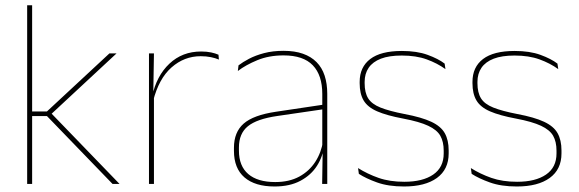

<svg xmlns="http://www.w3.org/2000/svg" viewBox="-20 -684 2152 714"><path d="M398.5 0 154.5 -252.5H93V-269.5H154.5L387 -485.5H413.5L166 -255.5V-267.5L424.5 0ZM81 0V-664.5H99.5V0Z M549.5 -308.5 540 -320.5 545.5 -325Q562 -402 610 -447.2Q658 -492.5 728 -492.5Q749 -492.5 765.2 -489Q781.5 -485.5 792.5 -480.5L794 -462.5Q781 -468 764 -471.5Q747 -475 726.5 -475Q665 -475 617.8 -433.2Q570.5 -391.5 549.5 -308.5ZM534 0V-485.5H552.5L550 -335L552.5 -332.5V0Z M1178 0 1180 -128 1178.5 -131.5V-292V-334.5Q1178.5 -404.5 1143.2 -441.2Q1108 -478 1034.5 -478Q980 -478 937 -460.2Q894 -442.5 864.5 -420L867 -441Q882.5 -453 906.2 -465.5Q930 -478 962.2 -486.5Q994.5 -495 1034.5 -495Q1076 -495 1106.5 -484.2Q1137 -473.5 1157.2 -453Q1177.5 -432.5 1187.2 -402.8Q1197 -373 1197 -335V0ZM1001 9.5Q928.5 9.5 889.2 -24.2Q850 -58 850 -123V-134.5Q850 -192.5 886 -224.2Q922 -256 1006.5 -268.5L1187.5 -295.5L1188 -278.5L1010 -252.5Q935 -241.5 901.8 -214.5Q868.5 -187.5 868.5 -135.5V-124Q868.5 -66.5 903.2 -36.8Q938 -7 1003.5 -7Q1055.5 -7 1092.8 -27.2Q1130 -47.5 1152.5 -82.2Q1175 -117 1181.5 -160.5L1191 -142H1185Q1181 -102.5 1159 -67.8Q1137 -33 1097.5 -11.8Q1058 9.5 1001 9.5Z M1482.5 9.5Q1424 9.5 1382.2 -5.5Q1340.5 -20.5 1314.5 -37.5L1311.5 -59Q1346.5 -37 1387.8 -22.5Q1429 -8 1483.5 -8Q1552 -8 1591 -34.8Q1630 -61.5 1630 -113.5V-123.5Q1630 -157 1617.5 -179Q1605 -201 1572.5 -216.2Q1540 -231.5 1479.5 -243Q1418 -254.5 1382.5 -270Q1347 -285.5 1332.2 -310.5Q1317.5 -335.5 1317.5 -374.5V-379.5Q1317.5 -434.5 1356.8 -464.5Q1396 -494.5 1474.5 -494.5Q1530.5 -494.5 1570.2 -480Q1610 -465.5 1633.5 -447.5L1636.5 -427Q1606 -449 1566.8 -463.2Q1527.5 -477.5 1474 -477.5Q1427 -477.5 1396.5 -465.8Q1366 -454 1351 -432Q1336 -410 1336 -379.5V-374.5Q1336 -339.5 1349.2 -318.2Q1362.5 -297 1395 -284Q1427.5 -271 1484 -260Q1548 -248 1583.8 -231.2Q1619.5 -214.5 1634 -188.8Q1648.5 -163 1648.5 -124.5V-113.5Q1648.5 -54 1604.8 -22.2Q1561 9.5 1482.5 9.5Z M1902 9.5Q1843.5 9.5 1801.8 -5.5Q1760 -20.5 1734 -37.5L1731 -59Q1766 -37 1807.2 -22.5Q1848.5 -8 1903 -8Q1971.5 -8 2010.5 -34.8Q2049.5 -61.5 2049.5 -113.5V-123.5Q2049.5 -157 2037 -179Q2024.5 -201 1992 -216.2Q1959.5 -231.5 1899 -243Q1837.5 -254.5 1802 -270Q1766.5 -285.5 1751.8 -310.5Q1737 -335.5 1737 -374.5V-379.5Q1737 -434.5 1776.2 -464.5Q1815.5 -494.5 1894 -494.5Q1950 -494.5 1989.8 -480Q2029.5 -465.5 2053 -447.5L2056 -427Q2025.5 -449 1986.2 -463.2Q1947 -477.5 1893.5 -477.5Q1846.5 -477.5 1816 -465.8Q1785.5 -454 1770.5 -432Q1755.5 -410 1755.5 -379.5V-374.5Q1755.5 -339.5 1768.8 -318.2Q1782 -297 1814.5 -284Q1847 -271 1903.5 -260Q1967.5 -248 2003.2 -231.2Q2039 -214.5 2053.5 -188.8Q2068 -163 2068 -124.5V-113.5Q2068 -54 2024.2 -22.2Q1980.5 9.5 1902 9.5Z"/></svg>

Font: Anek Tamil Thin
Style: Regular
Weight: 250
Designer: Aadarsh Rajan (Tamil), Yesha Goshar (Latin)
Foundry: Ek Type
Version: Version 1.003